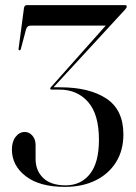

<svg xmlns="http://www.w3.org/2000/svg" viewBox="-20 -720 530 750"><path d="M462 -195Q462 -132.5 433.2 -86.5Q404.5 -40.5 353 -15.2Q301.5 10 233.5 10Q134.5 10 80.5 -31.8Q26.5 -73.5 26.5 -136Q26.5 -167 41.2 -185.8Q56 -204.5 77 -204.5Q94 -204.5 106.5 -190.2Q119 -176 119 -153.5V-99Q119 -53.5 148.8 -24.8Q178.5 4 236.5 4Q295.5 4 331 -40Q366.5 -84 366.5 -174.5Q366.5 -273.5 324 -321.8Q281.5 -370 212.5 -370H183Q176 -370 176 -375Q176 -377 182.5 -383.5L393 -620H100.5Q85.5 -620 81.5 -604.5L61 -527Q59.5 -523.5 55.5 -523.5Q52 -523.5 52.5 -529L73.5 -687.5Q75 -700 85 -700H469Q475 -700 475 -694Q475 -690 468.5 -682.5L189 -379H215.5Q329 -379 395.5 -335Q462 -291 462 -195Z"/></svg>

Font: Fraunces144ptRegular
Style: Regular
Weight: 400
Version: Version 1.000;[0bf87f6ff]